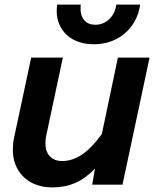

<svg xmlns="http://www.w3.org/2000/svg" viewBox="-20 -805 690 837"><path d="M178 -180Q178 -144 197.5 -123.5Q217 -103 251 -103Q296 -103 338 -131.5Q380 -160 424 -221L494 -554H632L514 0H382L394 -70Q353 -27 308 -7.5Q263 12 209 12Q158 12 119 -8Q80 -28 58 -65.5Q36 -103 36 -153Q36 -181 41 -203L116 -554H254L181 -211Q178 -195 178 -180ZM227 -759Q227 -767 229 -785H332Q331 -779 331 -768Q331 -735 348 -716Q365 -697 396 -697Q419 -697 439 -708.5Q459 -720 471.5 -740Q484 -760 487 -785H591Q584 -735 556.5 -695.5Q529 -656 485.5 -634Q442 -612 387 -612Q340 -612 303.5 -630.5Q267 -649 247 -682.5Q227 -716 227 -759Z"/></svg>

Font: Azeret Mono SemiBold
Style: Italic
Weight: 600
Italic angle: -12°
Designer: Martin Vácha
Foundry: Displaay
Version: Version 1.000; Glyphs 3.0.3, build 3074